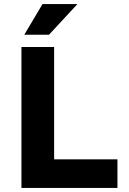

<svg xmlns="http://www.w3.org/2000/svg" viewBox="-20 -920 630 940"><path d="M85 0V-690H245V-140H555V0ZM99 -750 188 -900H359L220 -750Z"/></svg>

Font: Radio Canada
Style: Regular
Weight: 400
Designer: Charles Daoud, Etienne Aubert Bonn, Alexandre Saumier Demers, Jacques Le Bailly
Foundry: Radio-Canada
Version: Version 2.104;gftools[0.9.28.dev5+ged2979d]